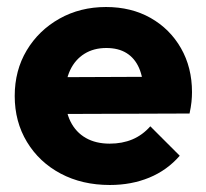

<svg xmlns="http://www.w3.org/2000/svg" viewBox="-20 -517 588 548"><path d="M293.5 11Q214.5 11 153.2 -21.5Q92 -54 57 -111.8Q22 -169.5 22 -243Q22 -316 56.2 -373.2Q90.5 -430.5 149.8 -463.8Q209 -497 282.5 -497Q354.5 -497 409.8 -465.8Q465 -434.5 496.5 -379.5Q528 -324.5 528 -254Q528 -240.5 526.5 -226Q525 -211.5 521 -193L102 -191.5V-296.5L456 -298L390 -253.5Q389 -295.5 376.8 -323.2Q364.5 -351 341.2 -365.5Q318 -380 283.5 -380Q247.5 -380 221 -363.5Q194.5 -347 180.2 -316.8Q166 -286.5 166 -244Q166 -201 181.2 -170.2Q196.5 -139.5 225 -123.2Q253.5 -107 293 -107Q329 -107 358 -119.2Q387 -131.5 409 -156.5L493 -72.5Q457 -31 406 -10Q355 11 293.5 11Z"/></svg>

Font: Marine Company Thin
Style: Regular
Weight: 100
Designer: Rodrigo Fuenzalida
Foundry: fragTYPE
Version: Version 1.000